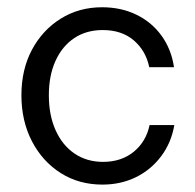

<svg xmlns="http://www.w3.org/2000/svg" viewBox="-20 -503 537 529"><path d="M392.1 -158.4C385.9 -128.3 371.5 -103.9 348.8 -85.1C326 -66.4 297.7 -57 263.9 -57C233.8 -57 207.5 -64.8 185.1 -80.1C162.7 -95.4 145.3 -116.9 133 -144.7C120.7 -172.2 114.6 -204.2 114.6 -240.5C114.6 -276.9 120.7 -308.4 133 -335.4C145.3 -362.5 162.5 -383.3 184.7 -398.1C206.8 -412.8 232.9 -420.2 263 -420.2C298 -420.2 326.6 -410.7 348.8 -391.6C370.9 -372.6 385 -348 391.2 -317.9H459.4C454.5 -351.1 442.9 -380.1 424.8 -405C406.7 -429.9 383.6 -449.1 355.7 -462.6C327.7 -476.2 296.2 -483 261.2 -483C218.8 -483 180.8 -472.5 147.3 -451.6C113.8 -430.7 87.4 -402.1 68 -365.9C48.7 -329.6 39 -287.8 39 -240.5C39 -193.3 48.7 -151 68 -113.8C87.4 -76.6 113.8 -47.4 147.3 -26.2C180.8 -5 219.1 5.6 262.1 5.6C295.9 5.6 326.6 -1.2 354.3 -14.7C381.9 -28.2 405.1 -47.4 423.9 -72.3C442.6 -97.2 454.8 -125.9 460.3 -158.5H392.1Z"/></svg>

Font: Diatome Awesome Regular
Style: Regular
Weight: 400
Designer: 15.100.17
Foundry: 15.100.17
Version: Version 1.008;Fontself Maker 3.5.8